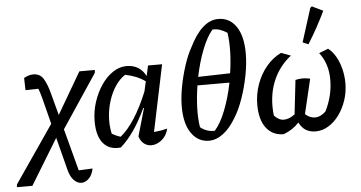

<svg xmlns="http://www.w3.org/2000/svg" viewBox="-127 -872 2229 1184"><g transform="rotate(-5 987.0 -280.0)"><path d="M-68 192 -66 175 177 -179 137 -336Q127 -375 117 -401L37 -399L35 -475Q53 -485 67.5 -488.5Q82 -492 93 -492Q135 -492 156 -457Q177 -422 191 -368L228 -229L378 -486H474L472 -468L252 -138L321 122L407 118Q399 158 377.5 179Q356 200 331 200Q306 200 284 177Q262 154 251 108L200 -90L28 192Z M592 4Q522 12 483.5 -33.5Q445 -79 445 -169Q445 -232 464 -290Q483 -348 514.5 -394Q546 -440 586.5 -466.5Q627 -493 670 -493Q752 -493 789 -421L803 -485H890L804 -73Q827 -75 847 -78.5Q867 -82 887 -87Q876 -42 845 -17.5Q814 7 781 7Q757 7 736.5 -8Q716 -23 706 -54L755 -225L751 -227Q680 -73 592 4ZM543 -86Q556 -78 569.5 -72Q583 -66 597 -62Q689 -137 767 -327L781 -389Q730 -426 657 -440Q623 -418 597 -379.5Q571 -341 555 -292Q539 -243 535.5 -190Q532 -137 543 -86Z M1138 10Q1070 10 1029 -49Q988 -108 988 -213Q988 -270 1000.5 -336.5Q1013 -403 1033.5 -466Q1054 -529 1080 -575Q1158 -733 1259 -733Q1329 -733 1369.5 -674Q1410 -615 1410 -507Q1410 -444 1396 -371.5Q1382 -299 1358.5 -231.5Q1335 -164 1305 -116Q1269 -55 1226 -22.5Q1183 10 1138 10ZM1218 -671Q1182 -629 1152.5 -553Q1123 -477 1105 -388L1303 -393Q1313 -458 1315 -522.5Q1317 -587 1309 -643Q1286 -658 1263.5 -665.5Q1241 -673 1218 -671ZM1178 -48Q1215 -89 1245.5 -167Q1276 -245 1294 -336H1096Q1085 -268 1082.5 -201Q1080 -134 1089 -78Q1128 -46 1178 -48Z M1600 10Q1531 10 1492 -41Q1453 -92 1453 -185Q1453 -251 1475 -312Q1497 -373 1536 -419.5Q1575 -466 1627 -491L1686 -469Q1607 -407 1571.5 -314.5Q1536 -222 1549 -110Q1577 -79 1609 -79Q1641 -79 1677 -106L1701 -317Q1721 -322 1743 -322.5Q1765 -323 1792 -317L1741 -102Q1769 -76 1801 -76Q1836 -76 1868 -107Q1915 -200 1915 -301Q1915 -399 1861 -469L1918 -491Q1944 -472 1964 -437.5Q1984 -403 1995 -359.5Q2006 -316 2006 -271Q2006 -215 1989 -164.5Q1972 -114 1943 -74.5Q1914 -35 1876.5 -12.5Q1839 10 1798 10Q1726 10 1696 -54Q1658 -12 1600 10ZM1800 -529 1765 -544 1831 -752 1841 -760 1909 -727Q1886 -679 1859 -629.5Q1832 -580 1800 -529Z"/></g></svg>

Font: Piazzolla Medium
Style: Italic
Weight: 500
Italic angle: -11.3°
Designer: Juan Pablo del Peral
Foundry: Huerta Tipografica
Version: Version 1.330